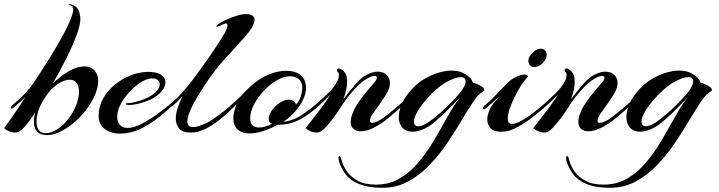

<svg xmlns="http://www.w3.org/2000/svg" viewBox="-69 -624 3412 911"><path d="M154 17Q92 17 92 -46Q92 -57 93.5 -68.5Q95 -80 99 -92Q83 -67 69 -48.5Q55 -30 46 -20Q24 5 2 5Q-8 5 -22 0.5Q-36 -4 -49 -16Q-36 -34 -7.5 -75Q21 -116 52 -164Q39 -151 23.5 -137.5Q8 -124 -5 -113Q-9 -109 -14 -109Q-18 -109 -18 -113Q-18 -118 -10 -125Q11 -143 30 -160.5Q49 -178 72 -206.5Q95 -235 126 -285Q182 -371 222 -443Q262 -515 274 -555Q276 -560 277 -566Q278 -572 278 -578Q278 -586 274 -592.5Q270 -599 259 -600Q257 -600 257 -602Q257 -604 259 -604Q280 -603 294 -589.5Q308 -576 312 -543Q315 -516 297 -465Q279 -414 248 -351.5Q217 -289 182 -228Q218 -264 258 -286.5Q298 -309 331 -309Q361 -309 379 -290Q397 -271 397 -240Q397 -206 378 -165.5Q359 -125 327 -87Q288 -41 240.5 -12Q193 17 154 17ZM149 8Q175 8 208 -14Q241 -36 268 -78Q288 -109 297 -138Q306 -167 306 -189Q306 -216 294 -231Q282 -246 262 -246Q236 -246 203 -223.5Q170 -201 143 -159Q123 -129 113.5 -100Q104 -71 104 -48Q104 8 149 8Z M502 10Q458 10 428.5 -11.5Q399 -33 399 -74Q399 -118 420 -156Q441 -194 476 -222.5Q511 -251 552.5 -267Q594 -283 635 -283Q676 -283 696 -268.5Q716 -254 716 -233Q716 -213 697.5 -190.5Q679 -168 644 -151Q622 -141 593.5 -133.5Q565 -126 544 -126Q528 -126 528 -131Q528 -135 542 -135Q555 -135 582.5 -142.5Q610 -150 636 -163Q665 -179 677 -195Q689 -211 689 -224Q689 -236 679.5 -244Q670 -252 653 -252Q637 -252 617 -243Q588 -230 557.5 -200.5Q527 -171 507 -136Q487 -101 487 -69Q487 -47 499.5 -32Q512 -17 537 -17Q563 -17 597 -33.5Q631 -50 666 -74.5Q701 -99 731 -124Q761 -149 779 -166Q785 -172 788 -172Q791 -172 791 -167Q791 -160 785 -155Q747 -120 702.5 -82Q658 -44 607.5 -17.5Q557 9 502 10Z M837 5Q797 5 781 -14.5Q765 -34 765 -60Q765 -85 774.5 -113Q784 -141 796 -166Q783 -152 771 -140.5Q759 -129 751 -122Q747 -119 743 -119Q738 -119 738 -124Q738 -129 744 -133Q765 -151 793 -182Q821 -213 845 -245Q865 -271 893 -310Q921 -349 950 -392.5Q979 -436 1000 -472Q1003 -478 1006.5 -487Q1010 -496 1010 -503Q1010 -513 1002 -513Q1000 -513 990.5 -509Q981 -505 972 -501Q963 -497 961 -497Q953 -497 962 -506Q978 -518 1002.5 -529.5Q1027 -541 1053 -549Q1079 -557 1097 -557Q1139 -557 1139 -530Q1139 -516 1126 -493Q1115 -475 1094 -450.5Q1073 -426 1047.5 -398.5Q1022 -371 998 -344.5Q974 -318 958 -298Q954 -293 938.5 -272Q923 -251 903.5 -221.5Q884 -192 864.5 -159.5Q845 -127 832.5 -97.5Q820 -68 820 -48Q820 -21 846 -21Q863 -21 889 -31Q914 -40 941.5 -58.5Q969 -77 995.5 -98Q1022 -119 1042.5 -138Q1063 -157 1073 -167Q1079 -173 1083 -173Q1087 -173 1087 -168Q1087 -163 1082 -158Q1066 -141 1038.5 -114Q1011 -87 977.5 -59.5Q944 -32 908 -13.5Q872 5 837 5Z M1116 9Q1077 9 1057.5 -10.5Q1038 -30 1038 -61Q1038 -80 1043 -98Q1048 -116 1054 -130Q1047 -123 1040.5 -117.5Q1034 -112 1030 -109Q1026 -106 1023 -106Q1019 -106 1019 -111Q1019 -118 1029 -127Q1064 -156 1084 -178.5Q1104 -201 1126 -220Q1163 -252 1205 -270Q1247 -288 1289 -288Q1333 -288 1358 -267Q1383 -246 1383 -205Q1383 -182 1369.5 -152Q1356 -122 1327 -90Q1315 -77 1300 -64.5Q1285 -52 1274 -46Q1323 -51 1366 -80.5Q1409 -110 1443 -139Q1448 -142 1450 -142Q1455 -142 1455 -137Q1455 -133 1450 -128Q1407 -87 1357.5 -59Q1308 -31 1248 -32Q1213 -13 1179.5 -2Q1146 9 1116 9ZM1161 -19Q1175 -19 1191 -24Q1207 -29 1223 -37Q1217 -37 1211.5 -43Q1206 -49 1206 -59Q1206 -79 1221 -100Q1236 -121 1258 -136Q1280 -151 1301 -151Q1313 -151 1323.5 -144.5Q1334 -138 1335 -127Q1352 -146 1358.5 -168Q1365 -190 1365 -209Q1365 -235 1348.5 -248.5Q1332 -262 1304 -262Q1277 -262 1244.5 -243Q1212 -224 1183.5 -194Q1155 -164 1136.5 -129Q1118 -94 1118 -62Q1118 -19 1161 -19Z M1433 5Q1423 5 1409 0.5Q1395 -4 1381 -16Q1392 -31 1412.5 -56.5Q1433 -82 1456 -113Q1479 -144 1499 -175Q1483 -159 1464 -141Q1445 -123 1426 -108Q1422 -104 1417 -104Q1413 -104 1413 -108Q1413 -113 1421 -120Q1449 -145 1483.5 -177.5Q1518 -210 1534 -244Q1539 -256 1539 -266Q1539 -279 1534 -282Q1530 -285 1530 -290Q1530 -299 1539 -299Q1544 -299 1547 -297Q1558 -292 1568 -278Q1578 -264 1578 -236Q1578 -220 1574 -199.5Q1570 -179 1560 -153Q1575 -173 1590.5 -192Q1606 -211 1619 -226Q1646 -257 1673.5 -270.5Q1701 -284 1723 -284Q1749 -284 1765 -269Q1781 -254 1781 -230Q1781 -211 1771 -191Q1768 -183 1757 -166.5Q1746 -150 1733 -131Q1720 -112 1709 -97Q1696 -81 1691 -69.5Q1686 -58 1686 -51Q1686 -41 1697 -41Q1711 -41 1736 -56Q1751 -65 1770.5 -80.5Q1790 -96 1809.5 -112.5Q1829 -129 1841 -140Q1845 -144 1848 -144Q1852 -144 1852 -139Q1852 -133 1847 -128Q1817 -100 1777.5 -67Q1738 -34 1700 -16Q1669 -1 1643 -1Q1621 -1 1608 -12.5Q1595 -24 1595 -46Q1595 -62 1603 -84Q1613 -111 1631.5 -138Q1650 -165 1670.5 -189.5Q1691 -214 1706 -231Q1719 -245 1719 -255Q1719 -264 1707 -264Q1695 -264 1671.5 -250.5Q1648 -237 1619 -207Q1578 -164 1547 -114Q1516 -64 1476 -20Q1454 5 1433 5Z M1746 267Q1685 267 1645 253Q1605 239 1581 215Q1565 198 1551 170.5Q1537 143 1537 124Q1537 117 1540 117Q1547 117 1549 125Q1549 128 1555.5 148Q1562 168 1579 192Q1596 216 1629 234Q1662 252 1715 252Q1778 252 1828 222.5Q1878 193 1917.5 145.5Q1957 98 1990 42Q2023 -14 2053 -68Q2083 -122 2114 -163Q2101 -149 2081.5 -128.5Q2062 -108 2040 -87Q2018 -66 1998 -49Q1978 -32 1965 -24Q1943 -11 1923.5 -5Q1904 1 1888 1Q1857 1 1840 -18.5Q1823 -38 1823 -69Q1823 -98 1838.5 -133Q1854 -168 1888 -204Q1923 -242 1975 -265.5Q2027 -289 2074 -289Q2091 -289 2107 -285.5Q2123 -282 2136 -274Q2154 -263 2162.5 -253.5Q2171 -244 2175 -231Q2181 -231 2194 -225.5Q2207 -220 2218 -212.5Q2229 -205 2229 -197Q2229 -193 2221 -188Q2201 -178 2176 -140.5Q2151 -103 2120.5 -51.5Q2090 0 2052.5 55.5Q2015 111 1969 159Q1923 207 1867.5 237Q1812 267 1746 267ZM1916 -25Q1936 -25 1965 -45Q1987 -60 2013 -82.5Q2039 -105 2064 -130Q2089 -155 2107 -176Q2140 -214 2140 -238Q2140 -258 2116 -258Q2092 -258 2050 -235Q2026 -222 1999 -198Q1972 -174 1948.5 -146Q1925 -118 1911 -94Q1895 -65 1895 -47Q1895 -25 1916 -25Z M2466 -306Q2452 -306 2445 -315Q2438 -324 2438 -334Q2438 -354 2457 -373.5Q2476 -393 2497 -393Q2511 -393 2518 -384Q2525 -375 2525 -365Q2525 -344 2506.5 -325Q2488 -306 2466 -306ZM2313 1Q2272 1 2257.5 -16.5Q2243 -34 2243 -56Q2243 -74 2249 -90.5Q2255 -107 2259 -114Q2265 -124 2275.5 -137Q2286 -150 2299 -165Q2279 -148 2261.5 -132Q2244 -116 2233 -108Q2230 -105 2227 -105Q2223 -105 2223 -110Q2223 -118 2234 -126Q2260 -148 2284.5 -174Q2309 -200 2331 -222.5Q2353 -245 2370 -254Q2388 -264 2399 -267Q2410 -270 2417 -270Q2428 -270 2433 -266.5Q2438 -263 2435 -259Q2418 -242 2401.5 -215.5Q2385 -189 2371 -160Q2357 -131 2348.5 -105Q2340 -79 2340 -61Q2340 -36 2360 -36Q2379 -36 2409.5 -53.5Q2440 -71 2473.5 -98Q2507 -125 2536 -151Q2540 -155 2543 -155Q2548 -155 2548.5 -150Q2549 -145 2546 -143Q2513 -112 2471.5 -78.5Q2430 -45 2388.5 -22Q2347 1 2313 1Z M2513 5Q2503 5 2489 0.5Q2475 -4 2461 -16Q2472 -31 2492.5 -56.5Q2513 -82 2536 -113Q2559 -144 2579 -175Q2563 -159 2544 -141Q2525 -123 2506 -108Q2502 -104 2497 -104Q2493 -104 2493 -108Q2493 -113 2501 -120Q2529 -145 2563.5 -177.5Q2598 -210 2614 -244Q2619 -256 2619 -266Q2619 -279 2614 -282Q2610 -285 2610 -290Q2610 -299 2619 -299Q2624 -299 2627 -297Q2638 -292 2648 -278Q2658 -264 2658 -236Q2658 -220 2654 -199.5Q2650 -179 2640 -153Q2655 -173 2670.5 -192Q2686 -211 2699 -226Q2726 -257 2753.5 -270.5Q2781 -284 2803 -284Q2829 -284 2845 -269Q2861 -254 2861 -230Q2861 -211 2851 -191Q2848 -183 2837 -166.5Q2826 -150 2813 -131Q2800 -112 2789 -97Q2776 -81 2771 -69.5Q2766 -58 2766 -51Q2766 -41 2777 -41Q2791 -41 2816 -56Q2831 -65 2850.5 -80.5Q2870 -96 2889.5 -112.5Q2909 -129 2921 -140Q2925 -144 2928 -144Q2932 -144 2932 -139Q2932 -133 2927 -128Q2897 -100 2857.5 -67Q2818 -34 2780 -16Q2749 -1 2723 -1Q2701 -1 2688 -12.5Q2675 -24 2675 -46Q2675 -62 2683 -84Q2693 -111 2711.5 -138Q2730 -165 2750.5 -189.5Q2771 -214 2786 -231Q2799 -245 2799 -255Q2799 -264 2787 -264Q2775 -264 2751.5 -250.5Q2728 -237 2699 -207Q2658 -164 2627 -114Q2596 -64 2556 -20Q2534 5 2513 5Z M2826 267Q2765 267 2725 253Q2685 239 2661 215Q2645 198 2631 170.5Q2617 143 2617 124Q2617 117 2620 117Q2627 117 2629 125Q2629 128 2635.5 148Q2642 168 2659 192Q2676 216 2709 234Q2742 252 2795 252Q2858 252 2908 222.5Q2958 193 2997.5 145.5Q3037 98 3070 42Q3103 -14 3133 -68Q3163 -122 3194 -163Q3181 -149 3161.5 -128.5Q3142 -108 3120 -87Q3098 -66 3078 -49Q3058 -32 3045 -24Q3023 -11 3003.5 -5Q2984 1 2968 1Q2937 1 2920 -18.5Q2903 -38 2903 -69Q2903 -98 2918.5 -133Q2934 -168 2968 -204Q3003 -242 3055 -265.5Q3107 -289 3154 -289Q3171 -289 3187 -285.5Q3203 -282 3216 -274Q3234 -263 3242.5 -253.5Q3251 -244 3255 -231Q3261 -231 3274 -225.5Q3287 -220 3298 -212.5Q3309 -205 3309 -197Q3309 -193 3301 -188Q3281 -178 3256 -140.5Q3231 -103 3200.5 -51.5Q3170 0 3132.5 55.5Q3095 111 3049 159Q3003 207 2947.5 237Q2892 267 2826 267ZM2996 -25Q3016 -25 3045 -45Q3067 -60 3093 -82.5Q3119 -105 3144 -130Q3169 -155 3187 -176Q3220 -214 3220 -238Q3220 -258 3196 -258Q3172 -258 3130 -235Q3106 -222 3079 -198Q3052 -174 3028.5 -146Q3005 -118 2991 -94Q2975 -65 2975 -47Q2975 -25 2996 -25Z"/></svg>

Font: Arizonia
Style: Regular
Weight: 400
Designer: Robert E. Leuschke
Foundry: Robert E. Leuschke
Version: Version 1.010; ttfautohint (v1.8.4.7-5d5b)